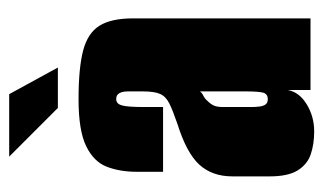

<svg xmlns="http://www.w3.org/2000/svg" viewBox="-163 -533 704 418"><g transform="rotate(-90 189.0 -324.0)"><path d="M112 8Q84 8 62 0.5Q40 -7 27 -28Q14 -49 14 -89V-170Q14 -214 39.5 -242Q65 -270 129 -290Q158 -300 173 -307.5Q188 -315 193.5 -327.5Q199 -340 199 -365V-397Q199 -405 197.5 -410.5Q196 -416 192.5 -419.5Q189 -423 182 -423Q172 -423 168.5 -410.5Q165 -398 165 -363V-321H24V-378Q24 -415 35 -443.5Q46 -472 80 -488.5Q114 -505 182 -505Q250 -505 288 -495Q326 -485 342 -459.5Q358 -434 358 -386V0H202V-49Q197 -24 170.5 -8Q144 8 112 8ZM182 -93Q194 -93 196.5 -104Q199 -115 199 -140V-241Q197 -237 190 -233.5Q183 -230 178 -224Q171 -217 168 -210Q165 -203 165 -190V-129Q165 -120 166 -111.5Q167 -103 170.5 -98Q174 -93 182 -93ZM163 -550 57 -656H193L251 -550Z"/></g></svg>

Font: Alumni Sans Black
Style: Regular
Weight: 900
Designer: Robert E. Leuschke
Foundry: Robert E. Leuschke
Version: Version 1.018